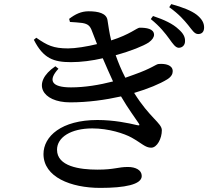

<svg xmlns="http://www.w3.org/2000/svg" viewBox="-20 -856 1040 936"><path d="M805 -667C823 -642 835 -624 851 -623C869 -623 882 -636 882 -655C883 -675 874 -693 851 -713C823 -740 780 -760 726 -778L715 -763C760 -727 786 -693 805 -667ZM897 -734C917 -709 928 -690 946 -690C965 -690 975 -702 975 -722C975 -744 965 -763 939 -784C913 -804 870 -821 815 -836L805 -821C855 -785 877 -758 897 -734ZM648 -246C606 -256 535 -271 455 -271C279 -271 192 -191 192 -105C192 7 325 60 469 60C587 60 671 44 671 2C671 -27 641 -42 604 -42C554 -42 539 -29 455 -29C368 -29 258 -45 258 -126C258 -187 326 -230 430 -230C510 -230 586 -205 622 -185C672 -157 688 -136 717 -136C746 -136 769 -181 769 -221C769 -256 710 -281 634 -403C702 -423 759 -447 795 -469C816 -482 822 -496 822 -509C822 -539 786 -547 753 -544C740 -543 721 -523 633 -492L591 -477C571 -516 557 -550 544 -587C618 -607 679 -632 705 -649C723 -662 731 -675 731 -687C730 -716 694 -721 661 -721C648 -721 614 -688 522 -659C513 -695 508 -733 504 -758C499 -791 460 -801 412 -801C376 -801 347 -787 317 -764L321 -749C341 -748 364 -746 381 -744C411 -739 420 -728 429 -703L453 -641C404 -629 348 -620 312 -620C240 -620 210 -635 157 -672L145 -662C191 -571 241 -553 326 -553C375 -553 429 -560 481 -572C498 -532 515 -494 531 -459C465 -442 394 -430 326 -430C228 -430 214 -466 265 -521L250 -533C132 -453 183 -357 322 -357C409 -357 494 -369 570 -386C606 -324 640 -280 656 -255C662 -246 661 -243 648 -246Z"/></svg>

Font: Noto Serif CJK SC SemiBold
Style: Regular
Weight: 600
Designer: Ryoko NISHIZUKA 西塚涼子 (kana & ideographs); Frank Grießhammer (Latin, Greek & Cyrillic); Wenlong ZHANG 张文龙 (bopomofo); San
Foundry: Adobe
Version: Version 2.001;hotconv 1.1.0;makeotfexe 2.6.0